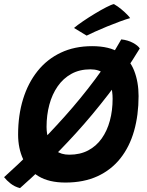

<svg xmlns="http://www.w3.org/2000/svg" viewBox="-44 -892 740 965"><path d="M565.5 -694Q598.5 -690.5 624 -676.8Q649.5 -663 658.5 -648.5Q584.5 -526.5 502 -419.5Q419.5 -312.5 337.8 -222.8Q256 -133 183.2 -63.5Q110.5 6 56.5 53.5Q29.5 46.5 9.2 30.5Q-11 14.5 -23.5 -1.5Q43.5 -61.5 121.8 -138.8Q200 -216 280.2 -305.5Q360.5 -395 434.2 -493.5Q508 -592 565.5 -694ZM285 25.5Q202.5 25.5 150 -6Q97.5 -37.5 72.2 -92Q47 -146.5 47 -216Q47 -313 72 -394Q97 -475 144.8 -534.8Q192.5 -594.5 261.5 -627.2Q330.5 -660 419 -660Q506 -660 557 -627Q608 -594 630.2 -537Q652.5 -480 652.5 -409Q652.5 -313.5 629.8 -233.8Q607 -154 561 -96Q515 -38 446 -6.2Q377 25.5 285 25.5ZM304.5 -114.5Q358.5 -114.5 399.2 -136Q440 -157.5 467.2 -196Q494.5 -234.5 508.2 -285.5Q522 -336.5 522 -395.5Q522 -433 512.2 -466.8Q502.5 -500.5 478.2 -522Q454 -543.5 410 -543.5Q356 -543.5 314.8 -520.8Q273.5 -498 245.8 -458Q218 -418 204 -365.8Q190 -313.5 190 -254.5Q190 -218 201.2 -186Q212.5 -154 237.8 -134.2Q263 -114.5 304.5 -114.5ZM528.5 -871.5Q548.5 -860 565.8 -845.5Q583 -831 595 -818.8Q607 -806.5 610 -801Q590 -795.5 558.8 -784Q527.5 -772.5 494 -758.8Q460.5 -745 432.8 -732.5Q405 -720 391.5 -713L328 -751.5Q345 -766 373.2 -785.2Q401.5 -804.5 432.5 -823.2Q463.5 -842 489.8 -855.5Q516 -869 528.5 -871.5Z"/></svg>

Font: Grandstander Thin SemiBold
Style: Italic
Weight: 600
Italic angle: -15°
Version: Version 1.200